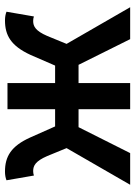

<svg xmlns="http://www.w3.org/2000/svg" viewBox="94 -636 542 770"><g transform="rotate(-90 365.0 -251.0)"><path d="M9 0H136L240 -207H312V0H417V-207H490L593 0H721L574 -255L606 -333C626 -379 644 -389 666 -389C673 -389 678 -388 684 -386L703 -496C693 -500 681 -502 668 -502C608 -502 566 -478 530 -400L487 -301H417V-492H312V-301H243L199 -400C164 -478 122 -502 62 -502C49 -502 37 -500 27 -496L46 -386C52 -388 57 -389 64 -389C86 -389 104 -379 124 -333L156 -255Z"/></g></svg>

Font: Source Sans Pro Semibold
Style: Regular
Weight: 600
Designer: Paul D. Hunt
Foundry: Adobe Systems Incorporated
Version: Version 3.006;hotconv 1.0.111;makeotfexe 2.5.65597